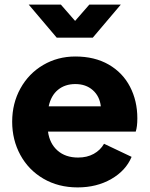

<svg xmlns="http://www.w3.org/2000/svg" viewBox="-20 -804 651 836"><path d="M33 -274Q33 -354 69 -419Q105 -484 168 -521Q231 -558 308 -558Q392 -558 453 -523Q514 -488 546 -426.5Q578 -365 578 -289Q578 -252 571 -231H189Q196 -179 230.5 -148.5Q265 -118 320 -118Q359 -118 388 -134Q417 -150 433 -178L553 -121Q528 -61 464.5 -24.5Q401 12 318 12Q234 12 169 -26Q104 -64 68.5 -129.5Q33 -195 33 -274ZM419 -341Q414 -385 384 -411.5Q354 -438 308 -438Q263 -438 232.5 -413Q202 -388 192 -341ZM105 -784H245L307 -713L369 -784H506L384 -640H227Z"/></svg>

Font: Eudoxus Sans ExtraBold
Style: Regular
Weight: 800
Designer: Stijn de Vries
Foundry: tokotype
Version: Version 2.005